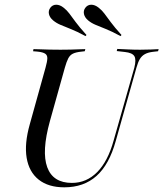

<svg xmlns="http://www.w3.org/2000/svg" viewBox="-20 -778 688 809"><path d="M250.8 11.3Q183.9 11.3 143.1 -21Q102.4 -53.2 92.3 -112.9Q82.3 -172.6 105.6 -254.8L171.8 -492.7Q179 -518.5 179.4 -531.9Q179.8 -545.2 170.6 -551.6Q161.3 -558.1 138.7 -560.5L119.4 -562.1L121 -571Q133.1 -571 150.4 -570.2Q167.7 -569.4 188.7 -569Q209.7 -568.5 234.7 -568.5H233.9H234.7Q257.3 -568.5 277 -569Q296.8 -569.4 312.5 -570.2Q328.2 -571 339.5 -571L337.1 -562.1L323.4 -560.5Q300 -558.1 287.5 -552Q275 -546 267.7 -532.3Q260.5 -518.5 253.2 -492.7L190.3 -267.7Q154.8 -139.5 179 -73.4Q203.2 -7.3 283.1 -7.3Q344.4 -7.3 389.5 -52.8Q434.7 -98.4 458.9 -186.3L546 -492.7Q554.8 -527.4 546 -541.5Q537.1 -555.6 506.5 -558.9L471.8 -562.9L474.2 -571.8Q491.9 -571 518.1 -569.8Q544.4 -568.5 570.2 -568.5Q596 -568.5 615.7 -569.4Q635.5 -570.2 648.4 -571L646 -562.1L625 -559.7Q604 -557.3 590.7 -550Q577.4 -542.7 569.4 -529.4Q561.3 -516.1 554.8 -492.7L467.7 -183.9Q440.3 -84.7 386.7 -36.7Q333.1 11.3 250.8 11.3ZM340.3 -625.8Q303.2 -646 277.4 -656Q251.6 -666.1 234.7 -673.4Q217.7 -680.6 204 -691.9Q189.5 -704 186.3 -718.5Q183.1 -733.1 191.9 -745.2Q201.6 -758.1 216.9 -758.1Q232.3 -758.1 247.6 -746Q261.3 -735.5 272.2 -721Q283.1 -706.5 298.8 -685.1Q314.5 -663.7 344.4 -630.6ZM487.9 -625.8Q450.8 -646 425.4 -656Q400 -666.1 382.7 -673.4Q365.3 -680.6 351.6 -691.9Q337.1 -704 333.9 -718.5Q330.6 -733.1 339.5 -745.2Q349.2 -758.1 364.5 -758.1Q379.8 -758.1 395.2 -746Q408.9 -735.5 419.8 -721Q430.6 -706.5 446.4 -685.1Q462.1 -663.7 491.9 -630.6Z"/></svg>

Font: Playfair 144pt SemiCondensed
Style: Italic
Weight: 400
Width: 4
Italic angle: -15.6°
Designer: Claus Eggers Sørensen
Foundry: Claus Eggers Sørensen
Version: Version 2.203